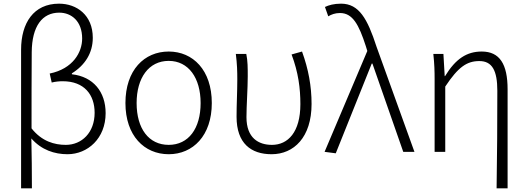

<svg xmlns="http://www.w3.org/2000/svg" viewBox="-20 -828 2878 1047"><path d="M95 199H154C154 105 153 20 151 -73C206 -10 278 13 348 13C458 13 556 -73 556 -211C556 -327 489 -410 372 -423V-428C444 -473 486 -539 486 -622C486 -746 398 -808 302 -808C163 -808 95 -702 95 -557ZM339 -38C277 -38 208 -57 152 -128C152 -268 152 -404 153 -543C154 -686 211 -759 303 -759C370 -759 428 -712 428 -618C428 -543 378 -453 251 -427L262 -378C282 -383 303 -385 322 -385C439 -385 496 -312 496 -213C496 -105 426 -38 339 -38Z M900 13C1032 13 1135 -88 1135 -266C1135 -446 1032 -547 900 -547C767 -547 664 -446 664 -266C664 -88 767 13 900 13ZM900 -38C791 -38 725 -127 725 -266C725 -403 791 -496 900 -496C1008 -496 1074 -403 1074 -266C1074 -127 1008 -38 900 -38Z M1461 13C1583 13 1679 -80 1679 -261C1679 -358 1662 -451 1627 -547L1570 -531C1607 -433 1618 -346 1618 -260C1618 -107 1550 -38 1463 -38C1390 -38 1324 -75 1324 -189C1324 -253 1331 -345 1331 -412C1331 -457 1331 -496 1323 -534H1266C1273 -479 1274 -438 1274 -395C1274 -327 1270 -259 1270 -191C1270 -46 1349 13 1461 13Z M1811 8 2007 -481H2011L2179 0H2240L2033 -574C1984 -725 1938 -808 1840 -808C1801 -808 1773 -800 1752 -790L1770 -739C1787 -749 1807 -757 1834 -757C1903 -757 1937 -694 1975 -576L1983 -550L1750 0Z M2688 199H2748V-341C2748 -478 2705 -547 2607 -547C2526 -547 2465 -508 2407 -413H2405L2398 -534H2343C2349 -479 2350 -438 2350 -395V0H2408V-356C2479 -463 2526 -495 2594 -495C2664 -495 2692 -443 2692 -333C2692 -165 2691 22 2688 199Z"/></svg>

Font: Noto Sans KR Light
Style: Regular
Weight: 300
Designer: Ryoko NISHIZUKA 西塚涼子 (kana, bopomofo & ideographs); Paul D. Hunt (Latin, Greek & Cyrillic); Sandoll Communications 산돌커뮤니
Foundry: Adobe
Version: Version 2.004;hotconv 1.0.118;makeotfexe 2.5.65603